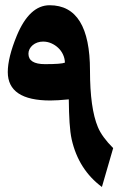

<svg xmlns="http://www.w3.org/2000/svg" viewBox="-20 -682 540 748"><path d="M420.9 -105 377 46.4Q286.1 -21 259.3 -138.7Q253.4 -165.5 251 -204.3Q248.5 -243.2 248 -294.9Q203.6 -290.5 176.3 -290.5Q10.3 -290.5 10.3 -401.4Q10.3 -457.5 45.4 -543Q94.7 -661.6 173.3 -661.6Q330.6 -661.6 330.6 -406.7Q330.6 -260.3 361.3 -187Q377 -148.9 420.9 -105ZM232.9 -438Q232.4 -455.1 225.3 -470Q218.3 -484.9 206.5 -495.8Q194.8 -506.8 179.7 -513.4Q164.6 -520 147.9 -520Q136.2 -520 125.7 -516.4Q115.2 -512.7 107.4 -506.1Q99.6 -499.5 95.2 -491Q90.8 -482.4 90.8 -472.7Q90.8 -432.1 155.3 -432.1Q219.2 -432.1 232.9 -438Z"/></svg>

Font: XB Kayhan
Style: Bold
Weight: 700
Designer: Behnam
Foundry: Irmug
Version: Version 7.300 2009